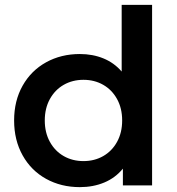

<svg xmlns="http://www.w3.org/2000/svg" viewBox="-20 -762 727 789"><path d="M605 -742V0H485V-69Q454 -31 408.5 -12Q363 7 308 7Q231 7 169.5 -27Q108 -61 73 -123.5Q38 -186 38 -267Q38 -348 73 -410Q108 -472 169.5 -506Q231 -540 308 -540Q361 -540 405 -522Q449 -504 480 -468V-742ZM482 -267Q482 -317 461 -355Q440 -393 404 -413.5Q368 -434 323 -434Q278 -434 242 -413.5Q206 -393 185 -355Q164 -317 164 -267Q164 -217 185 -179Q206 -141 242 -120.5Q278 -100 323 -100Q368 -100 404 -120.5Q440 -141 461 -179Q482 -217 482 -267Z"/></svg>

Font: Montserrat Alternates SemiBold
Style: Regular
Weight: 600
Designer: Julieta Ulanovsky
Foundry: Julieta Ulanovsky
Version: Version 7.200